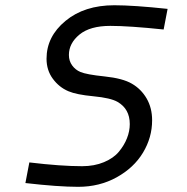

<svg xmlns="http://www.w3.org/2000/svg" viewBox="-20 -697 707 727"><path d="M276 10.4Q200.5 10.4 76.2 -3.9L91.1 -82Q210.3 -67.7 291 -67.7Q337.2 -67.7 373.7 -83Q410.2 -98.3 430.3 -122.7Q450.5 -147.1 460.9 -173.8Q471.4 -200.5 471.4 -227.2Q471.4 -284.5 425.1 -311.2Q399.1 -326.2 334.3 -332.4Q269.5 -338.5 238.9 -351.6Q203.8 -366.5 180 -398.8Q156.2 -431 156.2 -474.6Q156.2 -558.6 227.9 -617.8Q299.5 -677.1 412.8 -677.1Q485.7 -677.1 614.6 -663.4L599.6 -585.3Q468.8 -599 397.8 -599Q321 -599 280.9 -566.1Q240.9 -533.2 240.9 -488.9Q240.9 -466.1 253.3 -449.2Q265.6 -432.3 284.5 -424.5Q307.3 -414.7 376 -407.6Q444.7 -400.4 479.2 -380.2Q514.3 -360 535.2 -324.2Q556 -288.4 556 -241.5Q556 -176.4 521.5 -119.1Q487 -61.8 421.9 -25.7Q356.8 10.4 276 10.4Z"/></svg>

Font: Monoid
Style: Italic
Weight: 400
Width: 4
Italic angle: -11°
Monospace: yes
Version: Version 0.61